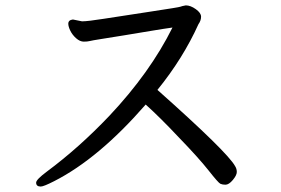

<svg xmlns="http://www.w3.org/2000/svg" viewBox="-20 -684 1040 711"><path d="M130.9 6.8Q113.8 6.8 113.8 -7.8Q113.8 -19 153.8 -48.8Q272.9 -137.2 384.8 -254.9Q535.6 -415 618.7 -582Q589.8 -578.1 538.8 -569.6Q487.8 -561 438.7 -553Q389.6 -544.9 355.2 -539.6Q320.8 -534.2 312.3 -532Q303.7 -529.8 290.5 -529.8Q275.9 -529.8 261.7 -542.5Q247.6 -555.2 240.2 -570.6Q232.9 -585.9 232.9 -596.2Q232.9 -609.9 250 -611.8L283.7 -605Q304.7 -605 364.7 -614.5Q424.8 -624 534.7 -640.6Q644.5 -657.2 648.2 -659.2Q651.9 -661.1 668 -664.1Q685.5 -664.1 705.1 -650.1Q724.6 -636.2 724.6 -622.1Q724.6 -607.9 714.8 -594.2Q657.7 -467.8 563 -351.1Q822.8 -120.1 850.6 -68.8Q856.9 -59.1 856.9 -47.1Q856.9 -35.2 842.3 -17.6Q827.6 0 814.9 0Q803.7 0 796.1 -3.4Q788.6 -6.8 752.2 -53Q715.8 -99.1 641.6 -175.8Q572.8 -249 519.5 -296.9Q345.7 -97.2 180.7 -13.2Q141.6 6.8 130.9 6.8Z"/></svg>

Font: LXGW WenKai GB Screen
Style: Regular
Weight: 400
Designer: LXGW / Fontworks Inc.
Foundry: LXGW / Fontworks Inc.
Version: Version 1.321;February 19, 2024;FontCreator 14.0.0.2901 64-b